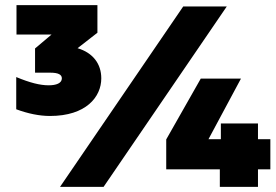

<svg xmlns="http://www.w3.org/2000/svg" viewBox="-20 -725 1069 745"><path d="M174 -275C314 -275 373 -349 373 -421C373 -477 341 -520 281 -538L358 -598V-705H44V-591H180L116 -537V-443H175C207 -443 220 -435 220 -421C220 -402 198 -394 169 -394C135 -394 96 -404 43 -426V-301C89 -284 133 -275 174 -275ZM213 0H382L860 -700H691ZM625 -68H833V0H981V-68H1029V-185H981V-246H837V-185H789L915 -420H759L625 -184Z"/></svg>

Font: Chess Sans Black
Style: Regular
Weight: 900
Designer: Wolf Bōese
Foundry: Wolf Bōese
Version: Version 7.223;Glyphs 3.3 (3306)